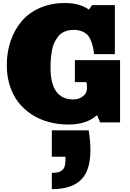

<svg xmlns="http://www.w3.org/2000/svg" viewBox="-20 -827 880 1297"><path d="M635.7 -49.3Q564.9 14.2 442.9 14.2Q372.1 14.2 309.1 -2.9Q246.1 -20 194.3 -53.7Q142.6 -87.4 105 -135Q67.4 -182.6 46.6 -247.1Q25.9 -311.5 25.9 -386.7Q25.9 -473.6 51.5 -549.3Q77.1 -625 125.5 -682.6Q173.8 -740.2 249.3 -773.4Q324.7 -806.6 418 -806.6Q518.1 -806.6 580.6 -762.2L602.1 -792.5H755.9V-461.4H615.2Q611.8 -491.2 607.2 -512.2Q602.5 -533.2 592.8 -556.2Q583 -579.1 569.1 -593Q555.2 -606.9 532 -616Q508.8 -625 478 -625Q443.8 -625 417.5 -614Q391.1 -603 374.5 -582.5Q357.9 -562 346.9 -538.3Q335.9 -514.6 330.6 -483.6Q325.2 -452.6 323.2 -427Q321.3 -401.4 321.3 -370.6Q321.3 -155.3 475.1 -155.3Q512.2 -155.3 540 -176Q567.9 -196.8 567.9 -232.4Q567.9 -257.8 564 -272L485.8 -272.5V-420.9H791V0H656.2ZM330.1 340.8Q352.1 340.8 368.2 337.6Q384.3 334.5 394.3 326.9Q404.3 319.3 410.2 311.5Q416 303.7 418.7 289.1Q421.4 274.4 421.9 263.4Q422.4 252.4 422.4 231.9H330.1V53.2H579.1Q590.8 128.4 590.8 188.5Q590.8 324.2 527.3 387.5Q463.9 450.7 330.1 450.7Z"/></svg>

Font: Bevan
Style: Regular
Weight: 400
Foundry: vernon adams
Version: Version 1.000